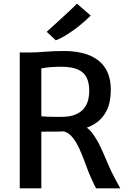

<svg xmlns="http://www.w3.org/2000/svg" viewBox="-20 -1030 707 1050"><path d="M506 0Q499.5 -10 495 -20.5Q490.5 -31 479 -55Q463.5 -88.5 448.5 -130.8Q433.5 -173 415.8 -213Q398 -253 375 -280.5Q355 -304.5 329 -311.5Q316 -311 301 -310.5Q266 -310 206 -310V0H88V-743H140Q175.5 -743 224 -747Q272.5 -751 331 -751Q387 -751 433.5 -739.2Q480 -727.5 514.2 -702.2Q548.5 -677 567.2 -636.8Q586 -596.5 586 -539Q586 -472 563.5 -426Q541 -380 499 -353.5Q478.5 -340.5 454.5 -331.5Q473 -319 488.5 -297Q512 -264.5 531.8 -221.8Q551.5 -179 569.8 -135Q588 -91 608 -55Q615.5 -41 623 -27.2Q630.5 -13.5 638 0ZM206 -394Q216.5 -392.5 238.2 -391.8Q260 -391 282.5 -391H318Q390 -391 429 -426.2Q468 -461.5 468 -534Q468 -577 453.5 -606.2Q439 -635.5 405.2 -650.2Q371.5 -665 314 -665Q285 -665 256.8 -662.8Q228.5 -660.5 206 -656ZM285 -809.5 235.5 -856Q237 -857.5 253 -872Q270 -887.5 294 -909.5Q318 -931.5 342.2 -953.8Q366.5 -976 383 -992Q399.5 -1008 400.5 -1010L476 -945Q459 -927.5 435.2 -907Q411.5 -886.5 384.8 -867Q358 -847.5 332 -832.2Q306 -817 285 -809.5Z"/></svg>

Font: Koeln Type Sans
Style: Regular
Weight: 400
Designer: Eben Sorkin
Foundry: Eben Sorkin
Version: Version 2.001